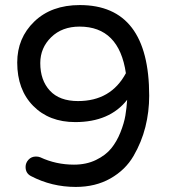

<svg xmlns="http://www.w3.org/2000/svg" viewBox="-20 -728 668 758"><path d="M294 -623Q225 -623 182 -581Q139 -539 139 -479Q139 -411 177 -370Q215 -329 288 -329Q418 -329 477 -439Q450 -623 294 -623ZM277 -246Q174 -246 111 -310Q48 -374 48 -481Q48 -578 115.5 -643Q183 -708 295 -708Q569 -708 569 -350Q569 -287 554 -227Q539 -167 507 -112Q475 -57 416 -23.5Q357 10 279 10Q184 10 102 -33Q81 -44 81 -69Q81 -85 92.5 -97.5Q104 -110 122 -110Q132 -110 139 -107Q201 -78 272 -78Q321 -78 359 -96.5Q397 -115 419 -142Q441 -169 455.5 -205.5Q470 -242 475 -272Q480 -302 482 -334Q413 -246 277 -246Z"/></svg>

Font: VarelaRound
Style: Regular
Weight: 400
Designer: Joe Prince, Avraham Cornfeld
Foundry: Joe Prince, Avraham Cornfeld
Version: Version 2.000;PS 002.000;hotconv 1.0.88;makeotf.lib2.5.64775